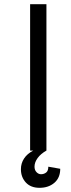

<svg xmlns="http://www.w3.org/2000/svg" viewBox="-20 -720 338 918"><path d="M124 -700H202V0H124ZM80 89Q80 61 95 38Q110 15 139 0H202Q175 15 160 35.5Q145 56 145 77Q145 93 154.5 103Q164 113 176 113Q190 113 200.5 105Q211 97 211 77L268 87Q268 130 240 154Q212 178 169 178Q127 178 103.5 152.5Q80 127 80 89Z"/></svg>

Font: Uncut Sans VF
Style: Regular
Weight: 400
Designer: Kasper Nordkvist
Foundry: Uncut Type
Version: Version 1.100;FEAKit 1.0